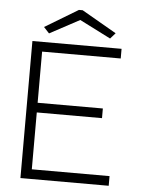

<svg xmlns="http://www.w3.org/2000/svg" viewBox="-55 -827 659 871"><g transform="rotate(5 275.0 -391.5)"><path d="M71 0V-624H477V-580H119V-347H416V-303H119V-44H473V0ZM143 -665 118 -692 269 -783H286L444 -692L421 -666L279 -738Z"/></g></svg>

Font: Inconsolata SemiExpanded Light
Style: Regular
Weight: 300
Width: 6
Monospace: yes
Designer: Raph Levien, Cyreal, Brenton Simpson
Foundry: Raph Levien, Cyreal, Google
Version: Version 3.001; ttfautohint (v1.8.2.53-6de2)